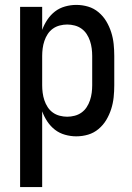

<svg xmlns="http://www.w3.org/2000/svg" viewBox="-20 -548 540 783"><path d="M62 215V-520H152V-426Q160 -448 173 -467.5Q186 -487 204 -501Q222 -515 245 -521.5Q268 -528 291 -528Q316 -528 339.5 -521Q363 -514 382 -498Q401 -482 413.5 -461Q426 -440 433.5 -416.5Q441 -393 443.5 -368.5Q446 -344 446 -320V-200Q446 -176 443.5 -151.5Q441 -127 433.5 -103.5Q426 -80 413.5 -59Q401 -38 382 -22Q363 -6 339.5 1Q316 8 291 8Q268 8 245 1.5Q222 -5 204 -19Q186 -33 173 -52.5Q160 -72 152 -94V215ZM254 -72Q269 -72 284.5 -76Q300 -80 312.5 -89Q325 -98 333.5 -111Q342 -124 347 -139Q352 -154 354 -169.5Q356 -185 356 -200V-320Q356 -335 354 -350.5Q352 -366 347 -381Q342 -396 333.5 -409Q325 -422 312.5 -431Q300 -440 284.5 -444Q269 -448 254 -448Q239 -448 223.5 -444Q208 -440 195.5 -431Q183 -422 174.5 -409Q166 -396 161 -381Q156 -366 154 -350.5Q152 -335 152 -320V-200Q152 -185 154 -169.5Q156 -154 161 -139Q166 -124 174.5 -111Q183 -98 195.5 -89Q208 -80 223.5 -76Q239 -72 254 -72Z"/></svg>

Font: Iosevka Term Curly Medium
Style: Regular
Weight: 500
Designer: Belleve Invis
Foundry: Belleve Invis
Version: Version 32.3.0